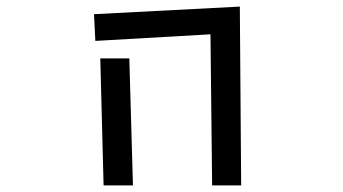

<svg xmlns="http://www.w3.org/2000/svg" viewBox="-20 -545 1040 582"><path d="M618 -441 269 -421 265 -502 707 -525 711 17H623ZM284 -368H372L383 17H294Z"/></svg>

Font: Stick
Style: Regular
Weight: 400
Designer: Fontworks Inc.
Foundry: Fontworks Inc.
Version: Version 1.100